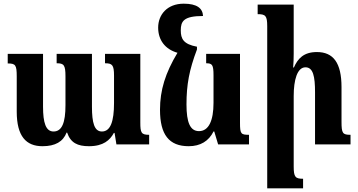

<svg xmlns="http://www.w3.org/2000/svg" viewBox="-20 -785 1948 1044"><path d="M551 -492V-441C590 -441 600 -432 600 -374V-225C600 -125 581 -70 534 -70C493 -70 480 -117 480 -205V-492H288V-441C327 -441 336 -432 336 -370V-213C336 -118 317 -70 271 -70C229 -70 214 -118 214 -205V-492H22V-440C64 -440 71 -432 71 -370V-178C71 -44 122 10 211 10C281 10 323 -15 342 -64H345C364 -8 402 10 464 10C542 10 578 -23 599 -62H603L613 0H791V-52C748 -52 743 -63 743 -119V-492Z M1006 10C1070 10 1115 -18 1141 -70H1145L1166 0H1334V-52C1290 -52 1285 -57 1285 -117V-492H1101V-441C1134 -441 1141 -433 1141 -375V-226C1141 -129 1115 -72 1062 -72C1014 -72 994 -119 994 -217C994 -325 1009 -405 1051 -516V-531C977 -545 963 -574 963 -620C963 -669 978 -698 1084 -698C1082 -740 1051 -765 979 -765C889 -765 840 -705 840 -635C840 -567 878 -517 945 -498C879 -388 850 -295 850 -188C850 -53 899 10 1006 10Z M1886 -52C1843 -52 1837 -60 1837 -123V-311C1837 -444 1792 -502 1703 -502C1631 -502 1599 -466 1578 -418H1574C1576 -442 1577 -468 1577 -493V-760H1381V-708C1424 -708 1433 -699 1433 -642V239H1628V187C1586 187 1577 178 1577 120V-263C1577 -350 1596 -419 1641 -419C1683 -419 1693 -369 1693 -283V0H1886Z"/></svg>

Font: Noto Serif Armenian ExtraCondensed ExtraBold
Style: Regular
Weight: 800
Width: 2
Designer: Monotype Design Team
Foundry: Monotype Imaging Inc.
Version: Version 2.008